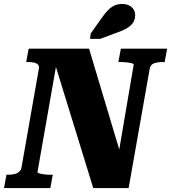

<svg xmlns="http://www.w3.org/2000/svg" viewBox="-46 -958 871 978"><path d="M-25.6 0 -13 -68H-2.6Q14.4 -68 28.4 -71.4Q42.4 -74.8 52.1 -83.5Q61.8 -92.2 63.8 -106.2L151.6 -606Q154.6 -621 147.9 -628.5Q141.2 -636 128.4 -639Q115.6 -642 97.8 -642H87.4L100 -710H407.6L576.8 -145.4L542.4 -84.4L635 -629Q636 -633 626 -635.6Q616 -638.2 601 -640.1Q586 -642 569.8 -642H557L569.6 -710H805.4L792.8 -642H782Q757 -642 738.8 -635.6Q720.6 -629.2 716.6 -608L609.2 0H429L221 -674.8L249.6 -678L144.8 -81Q144.8 -78 154.1 -74.9Q163.4 -71.8 178.6 -69.9Q193.8 -68 210 -68H222.8L210.2 0ZM471.8 -866Q488.4 -890.2 504.2 -906.2Q520 -922.2 537.5 -930Q555 -937.8 575.8 -937.8Q607.4 -937.8 625 -921.4Q642.6 -905 642.6 -881.2Q642.6 -859.2 631.8 -842.7Q621 -826.2 599 -813.5Q577 -800.8 542 -789L464 -760H412.6L416 -787.4Z"/></svg>

Font: Roboto Serif 20pt
Style: Italic
Weight: 400
Italic angle: -10°
Designer: Greg Gazdowicz
Foundry: Commercial Type
Version: Version 1.008